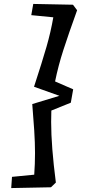

<svg xmlns="http://www.w3.org/2000/svg" viewBox="-20 -849 453 976"><path d="M41 50 154 39Q158 -16 158 -71Q158 -123 154 -186Q150 -249 144 -320L282 -362L153 -408Q195 -537 216.5 -611.5Q238 -686 251 -761L139 -772L149 -829L351 -825L372 -797Q329 -678 302.5 -596Q276 -514 260 -435L352 -395L340 -327L241 -287Q240 -268 240 -229Q240 -106 264 79L239 103L37 107Z"/></svg>

Font: Andada Pro
Style: Bold Italic
Weight: 700
Italic angle: -7°
Designer: Carolina Giovagnoli
Foundry: Huerta Tipografica
Version: Version 3.005; ttfautohint (v1.8.4)